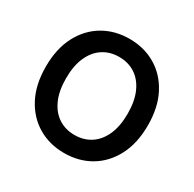

<svg xmlns="http://www.w3.org/2000/svg" viewBox="-162 -908 1099 1089"><g transform="rotate(30 387.5 -363.5)"><path d="M721.6 -363.6Q721.6 -246.1 677.7 -162.5Q633.9 -78.8 558.4 -34.4Q483 9.9 387.4 9.9Q291.9 9.9 216.4 -34.6Q141 -79.2 97.1 -162.8Q53.3 -246.4 53.3 -363.6Q53.3 -481.2 97.1 -564.8Q141 -648.4 216.4 -692.8Q291.9 -737.2 387.4 -737.2Q483 -737.2 558.4 -692.8Q633.9 -648.4 677.7 -564.8Q721.6 -481.2 721.6 -363.6ZM589.1 -363.6Q589.1 -446.4 563.4 -503.4Q537.6 -560.4 492.2 -589.7Q446.7 -619 387.4 -619Q328.1 -619 282.7 -589.7Q237.2 -560.4 211.5 -503.4Q185.7 -446.4 185.7 -363.6Q185.7 -280.9 211.5 -223.9Q237.2 -166.9 282.7 -137.6Q328.1 -108.3 387.4 -108.3Q446.7 -108.3 492.2 -137.6Q537.6 -166.9 563.4 -223.9Q589.1 -280.9 589.1 -363.6Z"/></g></svg>

Font: InterMG SemiBold
Style: Regular
Weight: 600
Designer: Rasmus Andersson
Foundry: rsms
Version: Version 3.019;December 26, 2023;FontCreator 15.0.0.2955 64-b